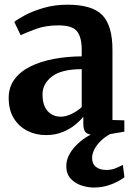

<svg xmlns="http://www.w3.org/2000/svg" viewBox="-20 -580 584 840"><path d="M18 -151.5Q18 -199 43.5 -233.2Q69 -267.5 113.5 -289.5Q158 -311.5 215.8 -322.2Q273.5 -333 337.5 -333.5V-362.5Q337.5 -416.5 317.2 -442.8Q297 -469 235.5 -469Q179.5 -469 137 -453.2Q94.5 -437.5 70.5 -426L42.5 -484Q55 -495 88.5 -513Q122 -531 170.2 -545.2Q218.5 -559.5 275 -559.5Q384 -559.5 428 -513.5Q472 -467.5 472 -362V-55L524 -53.5V-4Q507 -0.5 470.5 5.2Q434 11 403.5 11Q370 11 357.2 1.2Q344.5 -8.5 344.5 -39.5V-69.5Q332.5 -53.5 309.8 -34.8Q287 -16 254.5 -2.5Q222 11 181 11Q136.5 11 99.5 -7.8Q62.5 -26.5 40.2 -62.8Q18 -99 18 -151.5ZM246.5 -69.5Q268 -69.5 293.5 -81.8Q319 -94 337.5 -111.5V-277.5Q247.5 -277 206.8 -245Q166 -213 166 -167Q166 -119 188.2 -94.2Q210.5 -69.5 246.5 -69.5ZM391 240.5Q363 240.5 335 231Q307 221.5 288.5 200.8Q270 180 270 146.5Q270 102.5 309.8 59.5Q349.5 16.5 414.5 -8L445 -12L491.5 -8Q439 14 411 47Q383 80 383 111.5Q383 137 399.8 150.2Q416.5 163.5 445 163.5Q467 163.5 483.8 156.8Q500.5 150 517.5 141.5L524.5 195.5Q502.5 212.5 466.8 226.5Q431 240.5 391 240.5Z"/></svg>

Font: Merriweather Text Regular
Style: Bold
Weight: 700
Designer: Eben Sorkin
Foundry: Eben Sorkin
Version: Version 2.100; ttfautohint (v1.7.19-72a1) -l 8 -r 50 -G 200 